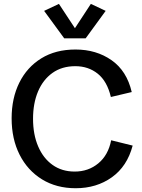

<svg xmlns="http://www.w3.org/2000/svg" viewBox="-20 -975 747 1007"><path d="M377 12.2Q275.9 12.2 200.2 -34.4Q124.5 -81.1 82.8 -163.6Q41 -246.1 41 -354.5Q41 -460 81.3 -541.3Q121.6 -622.6 196.5 -668.9Q271.5 -715.3 376 -715.3Q484.9 -715.3 564.9 -659.4Q645 -603.5 670.9 -492.2L561.5 -466.3Q542 -548.8 492.7 -588.4Q443.4 -627.9 375 -627.9Q304.7 -627.9 255.1 -592.5Q205.6 -557.1 179.4 -495.1Q153.3 -433.1 153.3 -352.1Q153.3 -269.5 180.2 -207Q207 -144.5 255.9 -109.9Q304.7 -75.2 371.6 -75.2Q443.8 -75.2 495.8 -118.4Q547.9 -161.6 563 -239.3L675.8 -211.4Q647 -102.5 566.7 -45.2Q486.3 12.2 377 12.2ZM289.1 -954.6 373 -827.1 456.5 -954.6 534.2 -918 429.2 -773.9H316.9L211.4 -918Z"/></svg>

Font: Schibsted Grotesk Medium
Style: Regular
Weight: 500
Designer: Bakken & Baeck AS, Henrik Kongsvoll
Foundry: Schibsted ASA
Version: Version 1.100;gftools[0.9.25]